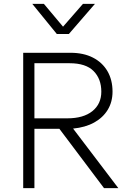

<svg xmlns="http://www.w3.org/2000/svg" viewBox="-20 -973 682 993"><path d="M100 0V-700H345Q412 -700 460.8 -675Q509.5 -650 535.8 -604.8Q562 -559.5 562 -499Q562 -446 537.2 -405.2Q512.5 -364.5 466.8 -339.2Q421 -314 358 -308L592 0H518L287 -307H158V0ZM158 -361H328Q411.5 -361 457.8 -398.2Q504 -435.5 504 -499Q504 -565 464 -605.5Q424 -646 340 -646H158ZM274 -797 147 -953H207L306 -835L409 -953H471L336 -797Z"/></svg>

Font: Geologica Thin
Style: Regular
Weight: 100
Version: Version 1.010;gftools[0.9.28]